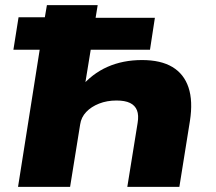

<svg xmlns="http://www.w3.org/2000/svg" viewBox="-20 -725 839 745"><path d="M50 0 134 -532H32L52 -658H154L162 -705H359L351 -656H581L562 -532H332L308 -385H292Q337 -439 397 -465.5Q457 -492 531 -492Q604 -492 649 -465Q694 -438 711.5 -385.5Q729 -333 717 -256L676 0H474L514 -248Q519 -278 511.5 -297Q504 -316 484.5 -325.5Q465 -335 432 -335Q395 -335 364.5 -323Q334 -311 314.5 -290.5Q295 -270 291 -242L252 0Z"/></svg>

Font: Nunito Sans 10pt Expanded Black
Style: Italic
Weight: 900
Width: 7
Italic angle: -9°
Designer: Vernon Adams
Foundry: Vernon Adams
Version: Version 3.101;gftools[0.9.27]